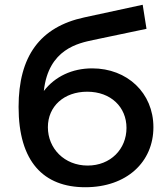

<svg xmlns="http://www.w3.org/2000/svg" viewBox="-20 -777 704 806"><path d="M348 -82C250 -82 181 -154 181 -243C181 -331 249 -392 346 -392C446 -392 511 -327 511 -240C511 -151 444 -82 348 -82ZM338 9C512 9 624 -97 624 -243C624 -387 514 -490 367 -490C283 -490 211 -456 164 -395C183 -572 311 -596 371 -609L595 -656L579 -757L334 -704C148 -664 58 -541 58 -328C58 -98 163 9 338 9Z"/></svg>

Font: Montserrat-Alt1 SemBd
Style: Regular
Weight: 600
Designer: Differentunic
Foundry: Differentunic
Version: Version 7.222